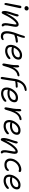

<svg xmlns="http://www.w3.org/2000/svg" viewBox="2402 -3200 873 5718"><g transform="rotate(90 2839.0 -340.5)"><path d="M226.1 -632.8Q193.8 -632.8 175.5 -652.8Q157.2 -672.9 163.1 -702.1Q167.5 -725.1 187.3 -741Q207 -756.8 231.9 -756.8Q264.6 -756.8 280.5 -734.1Q296.4 -711.4 290 -681.2Q286.6 -662.6 269.8 -647.7Q252.9 -632.8 226.1 -632.8ZM99.1 -34.2Q82 -34.2 73.7 -53.5Q65.4 -72.8 70.8 -98.1Q96.2 -227.1 118.9 -347.2Q141.6 -467.3 147.9 -501Q156.2 -541 187 -541Q206.1 -541 216.3 -527.6Q226.6 -514.2 222.2 -490.2Q213.9 -448.7 174.8 -274.4Q135.7 -100.1 127.9 -62Q123 -34.2 99.1 -34.2Z M733.9 45.9Q633.3 45.9 688.5 -228Q703.1 -302.7 706.3 -338.6Q709.5 -374.5 703.6 -392.1H694.8Q667.5 -392.1 619.6 -345.5Q571.8 -298.8 515.4 -213.1Q459 -127.4 414.6 -27.8Q395 17.6 383.1 31.7Q371.1 45.9 352.5 45.9Q319.3 45.9 309.6 1Q299.8 -43.9 314.5 -113.8Q328.6 -183.6 361.6 -275.1Q394.5 -366.7 406.7 -428.2Q409.2 -441.4 418 -449.7Q426.8 -458 439.5 -458Q455.1 -458 464.4 -441.7Q473.6 -425.3 466.8 -392.1Q460.4 -360.4 442.6 -313.5Q424.8 -266.6 405.5 -207Q386.2 -147.5 374.5 -81.1Q459.5 -262.2 548.1 -360.6Q636.7 -459 707.5 -459Q753.4 -459 769.8 -418.2Q786.1 -377.4 771.5 -305.2Q742.2 -158.7 737.8 -122.6Q728.5 -43.9 752 -16.1Q753.4 -14.6 754.9 -13.2Q771 2.9 766.6 22.9Q761.7 45.9 733.9 45.9Z M1062.5 71.8Q862.8 71.8 921.4 -223.1Q931.2 -272.5 945.6 -316.9Q960 -361.3 980 -412.4Q1000 -463.4 1007.3 -484.9Q1018.6 -520 1031.5 -562.7Q1044.4 -605.5 1049.3 -620.1Q1058.1 -647 1083.5 -647Q1096.2 -647 1101.8 -637.5Q1107.4 -627.9 1106.2 -608.6Q1105 -589.4 1098.1 -562.5Q1091.3 -535.6 1078.6 -498Q1059.6 -439.5 1044.4 -403.8L1048.3 -404.8Q1086.4 -418.5 1131.1 -427.2Q1175.8 -436 1210.4 -436Q1230 -436 1241.7 -425.5Q1253.4 -415 1250.5 -400.9Q1247.6 -386.7 1238.3 -380.6Q1229 -374.5 1209.5 -373Q1151.4 -368.2 1109.1 -357.7Q1066.9 -347.2 1017.6 -328.1H1016.6Q999 -276.9 989.7 -227.1Q971.2 -141.1 976.8 -89.4Q982.4 -37.6 1005.9 -15.9Q1029.3 5.9 1073.7 5.9Q1101.6 5.9 1124.3 -3.7Q1147 -13.2 1156.7 -13.2Q1167 -13.2 1171.9 -6.3Q1176.8 0.5 1174.3 12.2Q1169.4 36.1 1138.9 54Q1108.4 71.8 1062.5 71.8Z M1500.5 -56.2Q1442.4 -56.2 1402.1 -73.2Q1361.8 -90.3 1342 -120.8Q1322.3 -151.4 1316.7 -193.6Q1311 -235.8 1322.3 -286.1Q1332 -334.5 1359.6 -383.1Q1387.2 -431.6 1425.8 -471.4Q1464.4 -511.2 1515.6 -536.1Q1566.9 -561 1618.7 -561Q1696.8 -561 1730.7 -525.9Q1764.6 -490.7 1751.5 -419.9Q1735.8 -340.3 1660.2 -293.2Q1584.5 -246.1 1481.4 -246.1Q1408.7 -246.1 1385.3 -266.1Q1377.9 -236.3 1381.1 -209.7Q1384.3 -183.1 1395.3 -163.6Q1406.2 -144 1430.7 -132.6Q1455.1 -121.1 1490.2 -121.1Q1528.3 -121.1 1562.3 -130.9Q1596.2 -140.6 1619.1 -154.3Q1642.1 -168 1660.4 -181.6Q1678.7 -195.3 1692.6 -205.1Q1706.5 -214.8 1715.3 -214.8Q1729 -214.8 1735.8 -204.6Q1742.7 -194.3 1739.3 -176.8Q1734.4 -153.3 1698.2 -125.2Q1662.1 -97.2 1606.9 -76.7Q1551.8 -56.2 1500.5 -56.2ZM1405.3 -314.9Q1409.2 -314.9 1432.6 -311Q1456.1 -307.1 1481.4 -307.1Q1563.5 -307.1 1618.9 -340.6Q1674.3 -374 1685.5 -429.2Q1692.4 -462.9 1677.2 -479Q1662.1 -495.1 1619.6 -495.1Q1550.8 -495.1 1490 -443.1Q1429.2 -391.1 1399.4 -314Z M1898.4 26.9Q1883.3 26.9 1875.2 9.3Q1867.2 -8.3 1871.6 -32.2Q1922.4 -283.2 1918.5 -374Q1916 -411.1 1920.4 -436Q1924.3 -453.6 1934.8 -464.4Q1945.3 -475.1 1960.4 -475.1Q2008.3 -475.1 1977.5 -283.2Q2003.4 -337.4 2035.2 -377.2Q2066.9 -417 2099.4 -439.2Q2131.8 -461.4 2162.6 -471.7Q2193.4 -481.9 2223.1 -481.9Q2241.2 -481.9 2248 -474.4Q2254.9 -466.8 2252.4 -454.1Q2250 -442.4 2240.2 -432.6Q2230.5 -422.9 2214.4 -420.9Q2173.3 -414.1 2138.7 -392.1Q2104 -370.1 2077.6 -338.4Q2051.3 -306.6 2028.1 -259.8Q2004.9 -212.9 1987.8 -163.3Q1970.7 -113.8 1953.1 -48.8Q1940.9 -3.4 1930.2 11.7Q1919.4 26.9 1898.4 26.9Z M2302.7 76.2Q2286.1 76.2 2276.6 59.8Q2267.1 43.5 2272 17.1Q2291 -75.2 2304.7 -189Q2318.4 -302.7 2333 -376Q2348.1 -451.7 2380.9 -513.2Q2413.6 -574.7 2457 -614.5Q2500.5 -654.3 2551.8 -675.5Q2603 -696.8 2656.7 -696.8Q2670.4 -696.8 2681.2 -689.7Q2691.9 -682.6 2689.9 -669.9Q2685.1 -644 2648.9 -637.2Q2596.7 -627 2557.4 -607.4Q2518.1 -587.9 2491 -558.6Q2463.9 -529.3 2446.3 -495.8Q2428.7 -462.4 2415 -418Q2489.3 -431.2 2553.7 -431.2Q2574.7 -431.2 2584 -420.4Q2593.3 -409.7 2590.8 -395Q2586.4 -371.1 2548.8 -371.1Q2508.3 -371.1 2478.3 -368.2Q2448.2 -365.2 2426 -360.8Q2403.8 -356.4 2398.9 -356Q2397.9 -352.5 2396.5 -344.5Q2395 -336.4 2394 -333Q2386.7 -295.9 2372.6 -179.4Q2358.4 -63 2338.9 34.2Q2334 58.1 2325.4 67.1Q2316.9 76.2 2302.7 76.2Z M2770.5 64.9Q2712.4 64.9 2672.1 47.9Q2631.8 30.8 2612.1 0.2Q2592.3 -30.3 2586.7 -72.5Q2581.1 -114.7 2592.3 -165Q2602.1 -213.4 2629.6 -262Q2657.2 -310.5 2695.8 -350.3Q2734.4 -390.1 2785.4 -415Q2836.4 -439.9 2888.2 -439.9Q2966.3 -439.9 3000.5 -404.8Q3034.7 -369.6 3021.5 -298.8Q3005.9 -219.2 2930.2 -172.1Q2854.5 -125 2751.5 -125Q2676.8 -125 2655.3 -145Q2642.1 -80.1 2666.5 -40Q2690.9 0 2760.3 0Q2798.3 0 2832.3 -9.8Q2866.2 -19.5 2889.2 -33.2Q2912.1 -46.9 2930.4 -60.8Q2948.7 -74.7 2962.6 -84.5Q2976.6 -94.2 2985.4 -94.2Q2999 -94.2 3005.9 -84Q3012.7 -73.7 3009.3 -56.2Q3004.4 -32.7 2968.3 -4.4Q2932.1 23.9 2877 44.4Q2821.8 64.9 2770.5 64.9ZM2675.3 -193.8Q2679.2 -193.8 2702.6 -189.9Q2726.1 -186 2751.5 -186Q2833.5 -186 2888.9 -219.5Q2944.3 -252.9 2955.6 -308.1Q2962.4 -341.8 2947 -357.9Q2931.6 -374 2889.2 -374Q2820.3 -374 2759.3 -321.8Q2698.2 -269.5 2669.4 -192.9Z M3204.1 -35.2Q3189 -35.2 3180.9 -52.7Q3172.9 -70.3 3177.2 -94.2Q3228 -345.2 3224.1 -436Q3221.7 -473.1 3226.1 -498Q3230 -515.6 3240.5 -526.4Q3251 -537.1 3266.1 -537.1Q3280.8 -537.1 3288.3 -520.8Q3295.9 -504.4 3295.4 -460.7Q3294.9 -417 3283.2 -345.2Q3309.6 -399.4 3341.6 -439.2Q3373.5 -479 3406 -501.2Q3438.5 -523.4 3469 -533.7Q3499.5 -543.9 3529.3 -543.9Q3547.4 -543.9 3554 -536.4Q3560.5 -528.8 3558.1 -516.1Q3555.7 -503.9 3546.1 -494.4Q3536.6 -484.9 3520.5 -482.9Q3479.5 -476.1 3444.8 -454.1Q3410.2 -432.1 3383.8 -400.4Q3357.4 -368.7 3334.2 -321.8Q3311 -274.9 3293.9 -225.3Q3276.9 -175.8 3259.3 -110.8Q3247.1 -65.9 3236.1 -50.5Q3225.1 -35.2 3204.1 -35.2Z M3738.8 -9.8Q3680.7 -9.8 3640.4 -26.9Q3600.1 -43.9 3580.6 -74.7Q3561 -105.5 3555.4 -147.7Q3549.8 -189.9 3561 -240.2Q3570.8 -288.6 3598.4 -337.2Q3626 -385.7 3664.6 -425.5Q3703.1 -465.3 3754.2 -490.2Q3805.2 -515.1 3856.9 -515.1Q3935.1 -515.1 3969.2 -480Q4003.4 -444.8 3990.2 -374Q3974.6 -294.4 3898.9 -247.3Q3823.2 -200.2 3720.2 -200.2Q3647.5 -200.2 3624 -220.2Q3616.7 -190.4 3619.9 -164.1Q3623 -137.7 3633.8 -117.9Q3644.5 -98.1 3668.9 -86.7Q3693.4 -75.2 3729 -75.2Q3767.1 -75.2 3801 -85Q3835 -94.7 3857.9 -108.4Q3880.9 -122.1 3899.2 -135.7Q3917.5 -149.4 3931.4 -159.2Q3945.3 -168.9 3954.1 -168.9Q3967.8 -168.9 3974.6 -158.7Q3981.4 -148.4 3978 -130.9Q3974.6 -113.3 3951.4 -92Q3928.2 -70.8 3895.5 -52.7Q3862.8 -34.7 3820.1 -22.2Q3777.3 -9.8 3738.8 -9.8ZM3644 -269Q3647.9 -269 3671.4 -265.1Q3694.8 -261.2 3720.2 -261.2Q3802.2 -261.2 3857.4 -294.4Q3912.6 -327.6 3923.8 -382.8Q3930.7 -416.5 3915.5 -432.9Q3900.4 -449.2 3857.9 -449.2Q3789.1 -449.2 3728.3 -397.5Q3667.5 -345.7 3638.2 -269Z M4516.6 73.2Q4416.5 73.2 4471.7 -201.2Q4486.8 -277.3 4490.2 -311.3Q4493.7 -345.2 4487.8 -363.8Q4483.4 -365.2 4477.5 -365.2Q4450.2 -365.2 4402.6 -318.6Q4355 -272 4298.6 -186.3Q4242.2 -100.6 4197.8 -1Q4178.2 44.4 4166.3 58.8Q4154.3 73.2 4135.7 73.2Q4102.5 73.2 4092.8 27.8Q4083 -17.6 4097.7 -86.9Q4111.8 -156.7 4144.8 -248Q4177.7 -339.4 4189.9 -400.9Q4192.4 -414.1 4201.2 -422.6Q4210 -431.2 4222.7 -431.2Q4238.3 -431.2 4247.6 -414.8Q4256.8 -398.4 4250 -365.2Q4243.2 -333 4225.8 -285.9Q4208.5 -238.8 4189.2 -179.2Q4169.9 -119.6 4157.7 -53.2Q4244.1 -234.9 4332.3 -333.5Q4420.4 -432.1 4490.7 -432.1Q4536.6 -432.1 4553 -391.1Q4569.3 -350.1 4554.7 -277.8Q4525.4 -131.3 4521 -97.7Q4511.2 -18.6 4533.7 9.8Q4535.6 12.2 4537.6 14.2Q4553.7 30.3 4549.8 49.8Q4544.9 73.2 4516.6 73.2Z M4890.6 -34.2Q4785.2 -34.2 4735.4 -96.4Q4685.5 -158.7 4706.5 -263.2Q4721.7 -338.9 4770.3 -402.1Q4818.8 -465.3 4888.2 -501.7Q4957.5 -538.1 5030.8 -538.1Q5067.4 -538.1 5088.4 -523.7Q5109.4 -509.3 5103.5 -486.8Q5096.7 -457 5071.8 -457Q5062.5 -457 5050.3 -463.6Q5038.1 -470.2 5022.5 -470.2Q4978.5 -470.2 4936 -451.9Q4893.6 -433.6 4860.6 -403.6Q4827.6 -373.5 4804.2 -334.5Q4780.8 -295.4 4772.5 -253.9Q4758.3 -183.1 4790 -141.1Q4821.8 -99.1 4883.8 -99.1Q4918 -99.1 4944.3 -106.2Q4970.7 -113.3 4985.4 -123Q5000 -132.8 5010.3 -142.8Q5020.5 -152.8 5028.6 -159.9Q5036.6 -167 5044.4 -167Q5061 -167 5066.9 -160.2Q5072.8 -153.3 5069.8 -137.2Q5061 -92.3 5009.3 -63.2Q4957.5 -34.2 4890.6 -34.2Z M5364.7 -9.8Q5306.6 -9.8 5266.4 -26.9Q5226.1 -43.9 5206.5 -74.7Q5187 -105.5 5181.4 -147.7Q5175.8 -189.9 5187 -240.2Q5196.8 -288.6 5224.4 -337.2Q5252 -385.7 5290.5 -425.5Q5329.1 -465.3 5380.1 -490.2Q5431.2 -515.1 5482.9 -515.1Q5561 -515.1 5595.2 -480Q5629.4 -444.8 5616.2 -374Q5600.6 -294.4 5524.9 -247.3Q5449.2 -200.2 5346.2 -200.2Q5273.4 -200.2 5250 -220.2Q5242.7 -190.4 5245.8 -164.1Q5249 -137.7 5259.8 -117.9Q5270.5 -98.1 5294.9 -86.7Q5319.3 -75.2 5355 -75.2Q5393.1 -75.2 5427 -85Q5460.9 -94.7 5483.9 -108.4Q5506.8 -122.1 5525.1 -135.7Q5543.5 -149.4 5557.4 -159.2Q5571.3 -168.9 5580.1 -168.9Q5593.8 -168.9 5600.6 -158.7Q5607.4 -148.4 5604 -130.9Q5600.6 -113.3 5577.4 -92Q5554.2 -70.8 5521.5 -52.7Q5488.8 -34.7 5446 -22.2Q5403.3 -9.8 5364.7 -9.8ZM5270 -269Q5273.9 -269 5297.4 -265.1Q5320.8 -261.2 5346.2 -261.2Q5428.2 -261.2 5483.4 -294.4Q5538.6 -327.6 5549.8 -382.8Q5556.6 -416.5 5541.5 -432.9Q5526.4 -449.2 5483.9 -449.2Q5415 -449.2 5354.2 -397.5Q5293.5 -345.7 5264.2 -269Z"/></g></svg>

Font: Shantell Sans Bouncy
Style: Italic
Weight: 300
Italic angle: -11.31°
Designer: Stephen Nixon, Anya Danilova, Shantell Martin
Foundry: Arrow Type
Version: Version 1.006;[9816181b4]